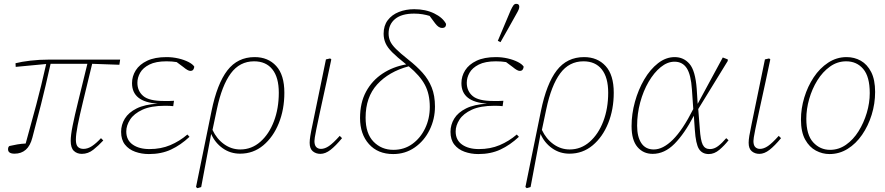

<svg xmlns="http://www.w3.org/2000/svg" viewBox="-20 -791 4619 1002"><path d="M62 -442 61 -461Q92 -469 138.5 -474.5Q185 -480 237 -480H607L603 -453L461 -458Q433 -342 414 -264Q395 -186 385.5 -137.5Q376 -89 376 -62Q376 -35 386.5 -24.5Q397 -14 416 -14Q438 -14 460 -28.5Q482 -43 507 -70L519 -58Q495 -32 467.5 -10Q440 12 407 12Q382 12 365.5 -3.5Q349 -19 349 -56Q349 -85 359 -135Q369 -185 388.5 -264Q408 -343 436 -458H244Q218 -341 194 -246Q170 -151 149 -73Q138 -30 114.5 -9.5Q91 11 56 11Q22 11 22 -12Q22 -24 29 -29Q50 -34 71 -37.5Q92 -41 114 -42Q143 -146 169 -243.5Q195 -341 221 -457Z M757 13Q719 13 685.5 1Q652 -11 632 -36.5Q612 -62 612 -103Q612 -140 631.5 -172Q651 -204 693 -225Q735 -246 803 -250Q669 -259 669 -357Q669 -393 688.5 -424Q708 -455 748 -474Q788 -493 849 -493Q881 -493 911 -486Q941 -479 963.5 -467.5Q986 -456 994 -443Q993 -434 988.5 -427.5Q984 -421 973 -421Q961 -421 937 -441L902 -467Q878 -471 849 -471Q793 -471 759.5 -454Q726 -437 711.5 -411.5Q697 -386 697 -359Q697 -316 727.5 -290Q758 -264 835 -264Q847 -264 864 -264Q881 -264 888 -265L884 -237Q868 -239 841 -239Q768 -239 723.5 -218.5Q679 -198 659 -167Q639 -136 639 -105Q639 -60 672.5 -36.5Q706 -13 760 -13Q820 -13 868.5 -33.5Q917 -54 958 -89L969 -77Q923 -34 872.5 -10.5Q822 13 757 13Z M1112 -222 1089 -113Q1111 -66 1149.5 -38.5Q1188 -11 1234 -11Q1293 -11 1338.5 -51Q1384 -91 1409.5 -158Q1435 -225 1435 -307Q1435 -387 1401.5 -429Q1368 -471 1306 -471Q1231 -471 1184.5 -408Q1138 -345 1112 -222ZM1010 191 1003 185 1084 -212Q1113 -354 1166.5 -423.5Q1220 -493 1309 -493Q1379 -493 1421.5 -446.5Q1464 -400 1464 -307Q1464 -220 1435 -148Q1406 -76 1354 -32.5Q1302 11 1233 11Q1182 11 1142 -17.5Q1102 -46 1082 -92L1030 185Z M1652 12Q1629 12 1612.5 -1.5Q1596 -15 1596 -46Q1596 -60 1599.5 -82Q1603 -104 1611.5 -143.5Q1620 -183 1633 -248L1681 -481L1703 -486L1709 -481L1685 -368Q1663 -267 1650 -207.5Q1637 -148 1631 -117.5Q1625 -87 1623 -74.5Q1621 -62 1621 -55Q1621 -33 1630.5 -23.5Q1640 -14 1655 -14Q1675 -14 1697 -29Q1719 -44 1753 -82L1765 -70Q1732 -30 1705 -9Q1678 12 1652 12Z M2032 13Q1952 13 1905.5 -39Q1859 -91 1859 -175Q1859 -255 1890.5 -313Q1922 -371 1976.5 -407Q2031 -443 2100 -455L2095 -459Q2052 -493 2027 -518Q2002 -543 1992 -566Q1982 -589 1982 -615Q1982 -657 2003.5 -685.5Q2025 -714 2061.5 -728.5Q2098 -743 2142 -743Q2201 -743 2246 -721Q2291 -699 2308 -666Q2308 -645 2287 -645Q2269 -645 2251 -669L2222 -708Q2206 -713 2185.5 -716.5Q2165 -720 2141 -720Q2076 -720 2042 -692Q2008 -664 2008 -616Q2008 -595 2016 -576.5Q2024 -558 2046.5 -535.5Q2069 -513 2112 -479Q2154 -446 2185 -411.5Q2216 -377 2233 -334.5Q2250 -292 2250 -235Q2250 -170 2222 -113Q2194 -56 2144.5 -21.5Q2095 13 2032 13ZM1888 -177Q1888 -94 1929.5 -51.5Q1971 -9 2033 -9Q2089 -9 2131.5 -39.5Q2174 -70 2198.5 -121Q2223 -172 2223 -233Q2223 -300 2197.5 -348Q2172 -396 2113 -445Q2009 -417 1948.5 -350.5Q1888 -284 1888 -177Z M2476 13Q2438 13 2404.5 1Q2371 -11 2351 -36.5Q2331 -62 2331 -103Q2331 -140 2350.5 -172Q2370 -204 2412 -225Q2454 -246 2522 -250Q2388 -259 2388 -357Q2388 -393 2407.5 -424Q2427 -455 2467 -474Q2507 -493 2568 -493Q2600 -493 2630 -486Q2660 -479 2682.5 -467.5Q2705 -456 2713 -443Q2712 -434 2707.5 -427.5Q2703 -421 2692 -421Q2680 -421 2656 -441L2621 -467Q2597 -471 2568 -471Q2512 -471 2478.5 -454Q2445 -437 2430.5 -411.5Q2416 -386 2416 -359Q2416 -316 2446.5 -290Q2477 -264 2554 -264Q2566 -264 2583 -264Q2600 -264 2607 -265L2603 -237Q2587 -239 2560 -239Q2487 -239 2442.5 -218.5Q2398 -198 2378 -167Q2358 -136 2358 -105Q2358 -60 2391.5 -36.5Q2425 -13 2479 -13Q2539 -13 2587.5 -33.5Q2636 -54 2677 -89L2688 -77Q2642 -34 2591.5 -10.5Q2541 13 2476 13ZM2578 -578Q2595 -618 2611.5 -657.5Q2628 -697 2645 -737Q2653 -754 2659 -762.5Q2665 -771 2674 -771Q2690 -771 2690 -756Q2690 -749 2686.5 -740.5Q2683 -732 2672 -713Q2652 -677 2632 -641.5Q2612 -606 2592 -571Z M2831 -222 2808 -113Q2830 -66 2868.5 -38.5Q2907 -11 2953 -11Q3012 -11 3057.5 -51Q3103 -91 3128.5 -158Q3154 -225 3154 -307Q3154 -387 3120.5 -429Q3087 -471 3025 -471Q2950 -471 2903.5 -408Q2857 -345 2831 -222ZM2729 191 2722 185 2803 -212Q2832 -354 2885.5 -423.5Q2939 -493 3028 -493Q3098 -493 3140.5 -446.5Q3183 -400 3183 -307Q3183 -220 3154 -148Q3125 -76 3073 -32.5Q3021 11 2952 11Q2901 11 2861 -17.5Q2821 -46 2801 -92L2749 185Z M3305 -135Q3305 -77 3327 -44Q3349 -11 3392 -11Q3440 -11 3491.5 -62Q3543 -113 3598 -222L3591 -324Q3586 -401 3564 -435Q3542 -469 3500 -469Q3463 -469 3428 -440.5Q3393 -412 3365 -364Q3337 -316 3321 -256.5Q3305 -197 3305 -135ZM3386 12Q3337 12 3306.5 -24Q3276 -60 3276 -133Q3276 -196 3293.5 -259.5Q3311 -323 3342 -376Q3373 -429 3414 -461Q3455 -493 3501 -493Q3548 -493 3578.5 -457.5Q3609 -422 3616 -327L3621 -249L3752 -491L3778 -481V-473L3624 -222L3632 -120Q3636 -58 3647.5 -35.5Q3659 -13 3685 -13Q3707 -13 3727.5 -28.5Q3748 -44 3770 -70L3782 -59Q3761 -32 3734.5 -9.5Q3708 13 3679 13Q3645 13 3628 -13Q3611 -39 3606 -115L3601 -187Q3552 -93 3500 -40.5Q3448 12 3386 12Z M3943 12Q3920 12 3903.5 -1.5Q3887 -15 3887 -46Q3887 -60 3890.5 -82Q3894 -104 3902.5 -143.5Q3911 -183 3924 -248L3972 -481L3994 -486L4000 -481L3976 -368Q3954 -267 3941 -207.5Q3928 -148 3922 -117.5Q3916 -87 3914 -74.5Q3912 -62 3912 -55Q3912 -33 3921.5 -23.5Q3931 -14 3946 -14Q3966 -14 3988 -29Q4010 -44 4044 -82L4056 -70Q4023 -30 3996 -9Q3969 12 3943 12Z M4309 13Q4272 13 4238 -5Q4204 -23 4182 -62.5Q4160 -102 4160 -167Q4160 -225 4177.5 -282.5Q4195 -340 4226.5 -387.5Q4258 -435 4302 -464Q4346 -493 4398 -493Q4439 -493 4472.5 -474Q4506 -455 4526.5 -415Q4547 -375 4547 -311Q4547 -250 4529 -192Q4511 -134 4479 -87.5Q4447 -41 4403.5 -14Q4360 13 4309 13ZM4312 -9Q4357 -9 4395 -35.5Q4433 -62 4460.5 -106Q4488 -150 4503.5 -202Q4519 -254 4519 -305Q4519 -391 4485 -431Q4451 -471 4396 -471Q4350 -471 4311.5 -443.5Q4273 -416 4245.5 -371.5Q4218 -327 4203 -274.5Q4188 -222 4188 -171Q4188 -87 4224 -48Q4260 -9 4312 -9Z"/></svg>

Font: Source Serif 4 SmText ExtraLight
Style: Italic
Weight: 200
Italic angle: -12°
Designer: Frank Grießhammer
Foundry: Adobe
Version: Version 4.005;hotconv 1.1.0;makeotfexe 2.6.0